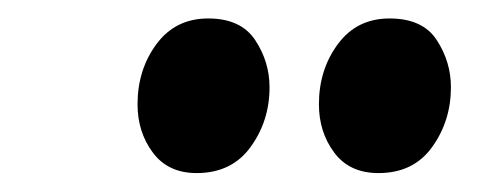

<svg xmlns="http://www.w3.org/2000/svg" viewBox="-20 -766 525 208"><path d="M193 -578.5Q162 -578.5 145.5 -600.8Q129 -623 129 -653Q129 -690.5 149.5 -718.2Q170 -746 205.5 -746Q241 -746 256.5 -722.5Q272 -699 272 -671.5Q272 -635 251.5 -606.8Q231 -578.5 193 -578.5ZM390 -578.5Q358.5 -578.5 342 -600.8Q325.5 -623 325.5 -653Q325.5 -690.5 346 -718.2Q366.5 -746 402 -746Q438 -746 453.2 -722.5Q468.5 -699 468.5 -671.5Q468.5 -635 448.2 -606.8Q428 -578.5 390 -578.5Z"/></svg>

Font: Merriweather 144pt ExtraBold
Style: Italic
Weight: 800
Italic angle: -7.8°
Version: Version 2.101